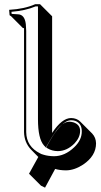

<svg xmlns="http://www.w3.org/2000/svg" viewBox="-20 -718 476 901"><path d="M430.7 -45.4Q430.7 13.7 369.6 54.7Q329.1 81.1 289.6 81.5Q259.3 81.1 238.8 74.7L191.4 162.6L172.4 153.3L116.2 97.2L159.7 18.6L126 -15.6Q93.8 -49.3 92.8 -98.1V-573.2Q92.8 -581.1 92.8 -585.9L87.4 -586.4L30.8 -643.1Q27.8 -644 26.4 -645Q25.4 -647 24.9 -647.9L22.9 -671.9Q94.7 -675.8 145 -698.2H168L224.6 -641.6V-101.6Q224.6 -98.1 224.6 -94.2Q270.5 -164.1 314 -164.1Q339.8 -163.6 356 -147.9L412.6 -91.3Q430.2 -72.3 430.7 -45.4ZM306.2 -38.6Q327.1 -54.2 337.9 -72.8Q323.2 -62 306.2 -38.6ZM150.9 54.7Q147.5 61 140.1 74.7Q133.3 87.4 130.4 92.3Q133.8 86.4 140.6 73.7Q147.5 60.5 150.9 54.7ZM174.3 4.9 185.1 8.3Q205.6 14.6 232.9 15.1Q284.2 15.1 328.1 -26.9Q364.3 -61 363.8 -102.1Q363.8 -138.7 334 -150.4Q325.2 -153.8 314 -153.8Q268.6 -153.8 210.4 -50.8Q206.5 -43.9 202.6 -37.1L196.3 -24.9L186.5 -35.2Q158.2 -66.9 158.2 -158.2V-688H147Q100.1 -668 33.7 -662.6L34.7 -652.8L63.5 -650.9Q95.7 -650.4 101.1 -605Q102.5 -590.8 103 -573.2V-98.1Q104 -29.8 168.5 2ZM356 -103Q356 -133.8 324.2 -144Q314.9 -146.5 306.2 -147Q275.9 -147 244.6 -105.5Q225.6 -79.6 200.2 -35.2L195.8 -26.9L203.6 -21.5Q224.1 -9.3 251 -8.8Q293.9 -8.8 329.6 -44.9Q355.5 -72.3 356 -103Z"/></svg>

Font: Linux Biolinum Shadow O
Style: Bold
Weight: 700
Designer: Philipp H. Poll
Foundry: Philipp H. Poll
Version: Version 0.9.2